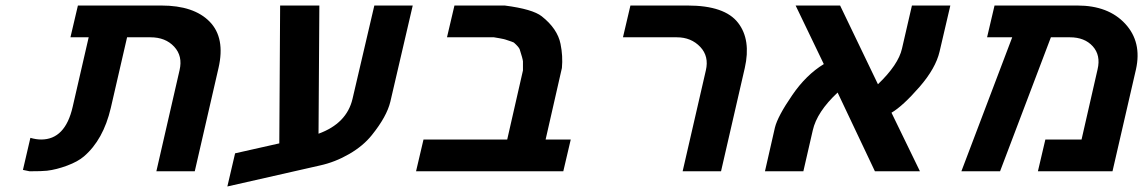

<svg xmlns="http://www.w3.org/2000/svg" viewBox="-20 -620 4138 695"><path d="M564 -600Q682 -600 739 -541.5Q796 -483 771 -374L685 0H546L630 -366Q642 -417 610.5 -451Q579 -485 525 -485H440L381 -229Q354 -114 284 -54Q262 -35 223 -20.5Q184 -6 150 -2Q132 0 87 0L63 -5L90 -121Q111 -115 129 -115Q216 -115 243 -233L301 -485H235L262 -600Z M1133 -136Q1235 -173 1256 -262L1335 -600H1474L1393 -252Q1380 -198 1326 -131Q1295 -92 1244 -62.5Q1193 -33 1138 -21L803 55L831 -65L991 -101L994 -600H1136Z M1807 -600Q1908 -587 1941 -561Q1998 -516 2009 -461Q2018 -417 2014 -374L1955 -115H2046L2019 0H1486L1513 -115H1816L1873 -365Q1873 -369 1873 -376Q1873 -383 1873 -388.5Q1873 -394 1873 -398Q1872 -408 1861 -442Q1857 -451 1840 -466Q1838 -467 1831.5 -469.5Q1825 -472 1818 -474Q1811 -476 1809 -477Q1807 -478 1788.5 -481.5Q1770 -485 1768 -485H1598L1625 -600Z M2535 -365Q2547 -416 2515 -450Q2482 -485 2430 -485H2235L2262 -600H2469Q2604 -600 2652 -537Q2699 -476 2676 -374L2590 0H2451Z M3381 -433Q3367 -373 3309 -306Q3248 -236 3207 -212L3310 0H3147L3012 -285Q2937 -215 2922 -148L2888 0H2749L2785 -158Q2795 -199 2848 -276Q2898 -349 2962 -388L2860 -600H3021L3158 -315Q3232 -386 3245 -444L3281 -600H3420Z M3953 -369Q3965 -420 3935.5 -452.5Q3906 -485 3853 -485H3784L3600 0H3460L3644 -485H3553L3580 -600H3880Q3992 -600 4053 -534Q4114 -468 4092 -369L4007 0H3737L3764 -115H3895Z"/></svg>

Font: Miedinger
Style: Bold-Italic
Weight: 700
Italic angle: -13°
Version: Version 001.000